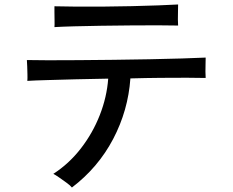

<svg xmlns="http://www.w3.org/2000/svg" viewBox="-20 -792 1040 857"><path d="M301 45Q294 36 277.5 24Q261 12 244.5 0.5Q228 -11 218 -16Q288 -61 341 -129.5Q394 -198 425.5 -278.5Q457 -359 463 -441Q387 -440 316 -438Q245 -436 189.5 -434.5Q134 -433 102 -431Q103 -442 102.5 -460Q102 -478 101.5 -495.5Q101 -513 100 -524Q134 -523 194 -523Q254 -523 329.5 -523.5Q405 -524 487 -525Q569 -526 647.5 -527.5Q726 -529 791.5 -531Q857 -533 898 -535Q898 -525 897.5 -507.5Q897 -490 897 -472.5Q897 -455 898 -444Q866 -445 814 -445Q762 -445 697 -444.5Q632 -444 562 -442Q552 -299 485 -171.5Q418 -44 301 45ZM223 -671Q224 -681 223.5 -700.5Q223 -720 223 -738Q223 -746 223 -752.5Q223 -759 223 -764Q261 -763 317 -762.5Q373 -762 438 -762.5Q503 -763 567.5 -764.5Q632 -766 686.5 -768Q741 -770 775 -772Q775 -761 774.5 -742Q774 -723 774 -705.5Q774 -688 775 -678Q739 -679 683 -679Q627 -679 561 -678.5Q495 -678 430 -677Q365 -676 310.5 -674.5Q256 -673 223 -671Z"/></svg>

Font: Zen Kaku Gothic Antique Medium
Style: Regular
Weight: 500
Designer: Yoshimichi Ohira
Foundry: Positype
Version: Version 1.002